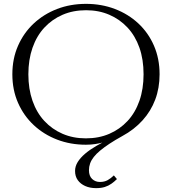

<svg xmlns="http://www.w3.org/2000/svg" viewBox="-20 -740 891 995"><path d="M425 -23Q492 -23 546.5 -46.5Q601 -70 641 -113Q681 -156 702.5 -217.5Q724 -279 724 -355Q724 -432 702.5 -493Q681 -554 641 -597Q601 -640 546.5 -663.5Q492 -687 426 -687Q359 -687 304.5 -663.5Q250 -640 210 -597Q170 -554 148.5 -492.5Q127 -431 127 -355Q127 -279 148.5 -217.5Q170 -156 210 -113Q250 -70 304.5 -46.5Q359 -23 425 -23ZM614 -35Q576 -14 548 4.5Q520 23 499.5 40Q479 57 466 73.5Q453 90 447 107Q441 124 441 142Q441 172 457.5 187.5Q474 203 498 203Q521 203 538 193.5Q555 184 570 169L586 188Q573 201 557.5 212Q542 223 523 229Q504 235 478 235Q446 235 421.5 224Q397 213 383 193.5Q369 174 369 146Q369 122 382.5 100Q396 78 420.5 57Q445 36 479.5 16Q514 -4 556 -24V-14Q537 -8 516.5 -2.5Q496 3 473.5 6.5Q451 10 425 10Q345 10 276 -16.5Q207 -43 155 -91.5Q103 -140 73.5 -207Q44 -274 44 -355Q44 -436 73.5 -503Q103 -570 155 -618.5Q207 -667 276 -693.5Q345 -720 426 -720Q506 -720 575.5 -693.5Q645 -667 697 -618.5Q749 -570 778 -503Q807 -436 807 -355Q807 -284 784.5 -224Q762 -164 718.5 -116Q675 -68 614 -35Z"/></svg>

Font: Roboto Serif 120pt Expanded Light
Style: Regular
Weight: 300
Width: 7
Designer: Greg Gazdowicz
Foundry: Commercial Type
Version: Version 1.008